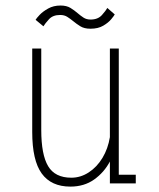

<svg xmlns="http://www.w3.org/2000/svg" viewBox="-20 -680 590 712"><path d="M241 12Q170 12 134.8 -36.5Q99.5 -85 99.5 -190.5V-500H133V-198Q133 -106.5 158.5 -63.8Q184 -21 244.5 -21Q279 -21 309.2 -40.8Q339.5 -60.5 360 -94.5Q380.5 -128.5 387.5 -171.5V-500H420.5V-32H483.5V0H387.5V-81Q366 -40.5 329 -14.2Q292 12 241 12ZM315.5 -573.5Q292.5 -573.5 278 -582.5Q263.5 -591.5 251.5 -601.5Q240.5 -610.5 229.5 -617.5Q218.5 -624.5 203 -624.5Q176 -624.5 161.5 -608.5Q147 -592.5 141 -582.5L112 -606.5Q115 -612 127 -624.8Q139 -637.5 158.8 -648.5Q178.5 -659.5 204.5 -659.5Q227 -659.5 241.5 -650.5Q256 -641.5 267.5 -631.5Q278.5 -622 289.5 -614.8Q300.5 -607.5 316 -607.5Q343 -607.5 358 -624.2Q373 -641 378 -650.5L405.5 -626.5Q403 -621.5 392.5 -608.8Q382 -596 363 -584.8Q344 -573.5 315.5 -573.5Z"/></svg>

Font: Trispace SemiCondensed Thin
Style: Regular
Weight: 100
Width: 4
Designer: Tyler Finck
Foundry: Etcetera Type Company
Version: Version 1.210; ttfautohint (v1.8.3)